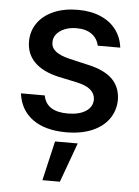

<svg xmlns="http://www.w3.org/2000/svg" viewBox="-54 -579 619 855"><g transform="rotate(5 255.0 -152.0)"><path d="M260.7 -455.1Q231.4 -455.1 208 -445.6Q184.6 -436 171.6 -419.9Q158.7 -403.8 159.2 -383.8Q158.2 -359.9 178.5 -343.3Q198.7 -326.7 242.2 -316.4L326.2 -296.9Q399.4 -280.8 435.1 -245.4Q470.7 -210 471.7 -153.3Q471.2 -105.5 445.1 -68.1Q418.9 -30.8 370.1 -10Q321.3 10.7 254.9 10.7Q160.2 10.7 104.5 -29.8Q48.8 -70.3 39.1 -144.5H145.5Q158.7 -73.2 253.9 -73.2Q304.7 -73.2 334.7 -92.5Q364.7 -111.8 365.2 -145.5Q364.3 -171.4 344.5 -188.5Q324.7 -205.6 283.2 -214.8L200.2 -232.4Q128.4 -248.5 91.6 -285.6Q54.7 -322.8 54.7 -377.9Q54.7 -424.8 80.3 -460.9Q106 -497.1 152.3 -517.1Q198.7 -537.1 259.8 -537.1Q317.9 -537.1 361.6 -518.3Q405.3 -499.5 430.9 -465.3Q456.5 -431.2 461.9 -385.7H361.3Q354 -418.5 328.4 -436.8Q302.7 -455.1 260.7 -455.1ZM209 55.7H310.5L246.1 232.4H168Z"/></g></svg>

Font: Pretendard Medium
Style: Regular
Weight: 500
Designer: Base glyphs from Inter by Rasmus Andersson; Hangeul glyphs from Noto Sans CJK(Source Han Sans) by Jang Soo-young and Kan
Foundry: Kil Hyung-jin
Version: Version 1.309